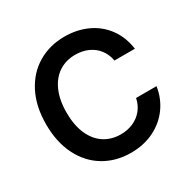

<svg xmlns="http://www.w3.org/2000/svg" viewBox="-161 -874 1036 1041"><g transform="rotate(-30 357.0 -353.5)"><path d="M373 -602.5Q314.5 -602.5 270 -573.5Q225.6 -544.4 200.7 -488.3Q175.8 -432.1 175.8 -353.5Q175.8 -274.4 200.7 -218.3Q225.6 -162.1 270.3 -133.3Q314.9 -104.5 373 -104.5Q415 -104.5 450.4 -119.9Q485.8 -135.3 509.8 -164.6Q533.7 -193.8 542 -234.4H669.9Q660.2 -166 620.8 -110.4Q581.5 -54.7 517.1 -22.5Q452.6 9.8 371.1 9.8Q277.8 9.8 204.3 -33.9Q130.9 -77.6 89.4 -159.9Q47.9 -242.2 47.9 -353.5Q47.9 -465.3 89.6 -547.4Q131.3 -629.4 204.8 -673.1Q278.3 -716.8 371.1 -716.8Q449.2 -716.8 513.2 -687.3Q577.1 -657.7 618.2 -601.8Q659.2 -545.9 669.9 -468.8H542Q534.7 -510.3 511.2 -540.5Q487.8 -570.8 451.9 -586.7Q416 -602.5 373 -602.5Z"/></g></svg>

Font: Pretendard Std SemiBold
Style: Regular
Weight: 600
Designer: Base glyphs from Inter by Rasmus Andersson; Hangeul glyphs from Noto Sans CJK(Source Han Sans) by Jang Soo-young and Kan
Foundry: Kil Hyung-jin
Version: Version 1.309